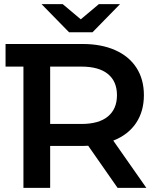

<svg xmlns="http://www.w3.org/2000/svg" viewBox="-20 -914 771 934"><path d="M552 0 409 -205Q400 -204 382 -204H224V0H94V-590H7V-700H382Q473 -700 540.5 -670Q608 -640 644 -584Q680 -528 680 -451Q680 -372 641.5 -315Q603 -258 531 -230L692 0ZM376 -590H224V-311H376Q461 -311 505 -347.5Q549 -384 549 -451Q549 -518 505 -554Q461 -590 376 -590ZM564 -894 430 -757H316L182 -894H285L373 -820L461 -894Z"/></svg>

Font: mBank SemiBold
Style: Regular
Weight: 600
Designer: Julieta Ulanovsky
Foundry: Julieta Ulanovsky
Version: Version 7.200